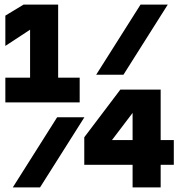

<svg xmlns="http://www.w3.org/2000/svg" viewBox="-20 -820 790 840"><path d="M3.4 -480.2H111.6V-759.9L170 -728.4L3.4 -619.1V-751.6L83.2 -800H234.4V-480.2H328.6V-372H3.4ZM520.1 -493.1H400.8L594.9 -800H714.1ZM155.1 0H35.9L229.9 -306.9H349.2ZM682.9 -207.1H740.4V-98.9H682.9V0H560.1V-98.9H348.7V-219.5L506.5 -428H682.9ZM437 -207.1H560.1V-424H634.6L437 -164Z"/></svg>

Font: Martian Mono sWd Rg
Style: Regular
Weight: 400
Width: 6
Monospace: yes
Designer: Roman Shamin
Foundry: Evil Martians
Version: Version 1.000